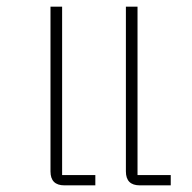

<svg xmlns="http://www.w3.org/2000/svg" viewBox="-20 -558 579 578"><path d="M174 0Q132 0 132 -42V-538H167V-31H267V0ZM401 0Q359 0 359 -42V-538H394V-31H494V0Z"/></svg>

Font: IBM Plex Sans Thai ExtraLight
Style: Regular
Weight: 200
Designer: Mike Abbink, Paul van der Laan, Pieter van Rosmalen, Ben Mitchell, Mark Frömberg
Foundry: Bold Monday
Version: Version 1.1